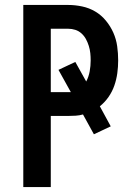

<svg xmlns="http://www.w3.org/2000/svg" viewBox="-20 -755 540 775"><path d="M74 0V-735H255Q283 -735 311.5 -729Q340 -723 364.5 -708.5Q389 -694 407.5 -671.5Q426 -649 437.5 -623Q449 -597 453 -568.5Q457 -540 457 -511Q457 -485 453.5 -459.5Q450 -434 441.5 -409.5Q433 -385 418 -363.5Q403 -342 383 -326L427 -245L359 -213L315 -293Q301 -289 285.5 -288Q270 -287 255 -287H185V0ZM185 -383H266L216 -473L284 -505L328 -426Q338 -445 342 -467Q346 -489 346 -511Q346 -526 344.5 -540.5Q343 -555 338.5 -569.5Q334 -584 327 -597Q320 -610 309 -620Q298 -630 284 -634.5Q270 -639 255 -639H185Z"/></svg>

Font: Iosevka SS18
Style: Bold
Weight: 700
Monospace: yes
Designer: Belleve Invis
Foundry: Belleve Invis
Version: Version 25.1.1; ttfautohint (v1.8.4)